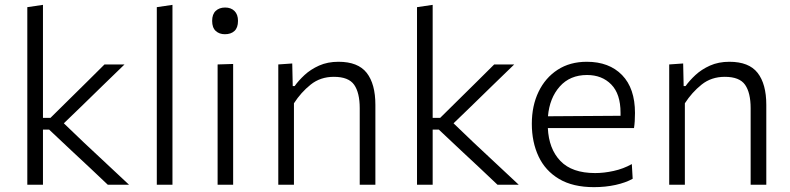

<svg xmlns="http://www.w3.org/2000/svg" viewBox="-20 -761 3256 791"><path d="M92.5 0V-731.5L157 -741V-275.5H188L266 -352.5Q302 -388 338.5 -424Q374.5 -460 410.5 -495.5H493Q448 -452 403.5 -408.8Q359 -365.5 315 -322.5L243 -253L326.5 -173Q372.5 -130 419 -86.5Q465.5 -43 511.5 0H424Q387 -35 350 -70Q312.5 -104.5 276 -139L182.5 -227H157V0Z M626 0V-731.5L690.5 -741V0Z M876.5 0V-495.5L940.5 -497.5V0ZM906.5 -620Q883.5 -620 868.8 -633.5Q854 -647 854 -675Q854 -702.5 868.8 -716.2Q883.5 -730 907.5 -730Q931.5 -730 946 -715.8Q960.5 -701.5 960.5 -675Q960.5 -647 946 -633.5Q931.5 -620 906.5 -620Z M1126.5 0V-495.5L1184 -499.5L1186 -406.5H1194Q1209.5 -428.5 1234.5 -451.8Q1259.5 -475 1294.5 -490.8Q1329.5 -506.5 1374.5 -506.5Q1455 -506.5 1490.8 -460.8Q1526.5 -415 1526.5 -329V0H1462V-315Q1462 -379 1439 -411.8Q1416 -444.5 1355.5 -444.5Q1300 -444.5 1260 -412.5Q1220 -380.5 1191 -335.5V0Z M1698 0V-731.5L1762.5 -741V-275.5H1793.5L1871.5 -352.5Q1907.5 -388 1944 -424Q1980 -460 2016 -495.5H2098.5Q2053.5 -452 2009 -408.8Q1964.5 -365.5 1920.5 -322.5L1848.5 -253L1932 -173Q1978 -130 2024.5 -86.5Q2071 -43 2117 0H2029.5Q1992.5 -35 1955.5 -70Q1918 -104.5 1881.5 -139L1788 -227H1762.5V0Z M2427 10Q2340 10 2283.2 -23.8Q2226.5 -57.5 2198.8 -116.5Q2171 -175.5 2171 -251Q2171 -325.5 2198.8 -383Q2226.5 -440.5 2277.2 -473.5Q2328 -506.5 2397.5 -506.5Q2489.5 -506.5 2542.8 -451.8Q2596 -397 2596 -295.5Q2596 -259.5 2592 -233.5H2237Q2241 -147.5 2288.8 -97.8Q2336.5 -48 2432 -48Q2468.5 -48 2508.2 -56.8Q2548 -65.5 2583 -85L2586.5 -24.5Q2558 -8.5 2516.2 0.8Q2474.5 10 2427 10ZM2398.5 -452Q2328 -452 2286 -404.5Q2244 -357 2237.5 -282L2536.5 -284Q2536.5 -290 2536.5 -296.5Q2536.5 -374 2498.2 -413Q2460 -452 2398.5 -452Z M2737 0V-495.5L2794.5 -499.5L2796.5 -406.5H2804.5Q2820 -428.5 2845 -451.8Q2870 -475 2905 -490.8Q2940 -506.5 2985 -506.5Q3065.5 -506.5 3101.2 -460.8Q3137 -415 3137 -329V0H3072.5V-315Q3072.5 -379 3049.5 -411.8Q3026.5 -444.5 2966 -444.5Q2910.5 -444.5 2870.5 -412.5Q2830.5 -380.5 2801.5 -335.5V0Z"/></svg>

Font: Heraclito Light
Style: Regular
Weight: 300
Designer: Kostas Bartsokas (font) & Cristiano Sobral (main changes)
Foundry: Kostas Bartsokas (font) & Cristiano Sobral (main changes)
Version: Version 1.00;July 8, 2020;FontCreator 13.0.0.2655 64-bit